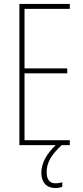

<svg xmlns="http://www.w3.org/2000/svg" viewBox="-20 -734 421 971"><path d="M216 136C216 88 240 48 292 0H333V-25H104V-363H320V-388H104V-689H333V-714H78V0H262C217 42 189 90 189 140C189 189 216 217 260 217C274 217 287 214 295 211V188C289 190 273 193 261 193C231 193 216 174 216 136Z"/></svg>

Font: Noto Sans Myanmar UI ExtraCondensed Thin
Style: Regular
Weight: 100
Width: 2
Designer: Monotype Design Team
Foundry: Monotype Imaging Inc.
Version: Version 2.103